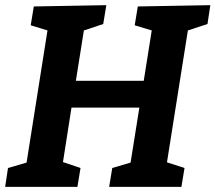

<svg xmlns="http://www.w3.org/2000/svg" viewBox="-21 -724 835 744"><path d="M-1 0 10 -73 82 -94 163 -606 98 -626 110 -699 391 -704 379 -631 304 -606 273 -411H536L567 -606L501 -626L513 -699L794 -704L783 -631L707 -606L626 -95L694 -73L682 0H402L414 -73L485 -94L519 -307H256L223 -96L291 -73L279 0Z"/></svg>

Font: Bitter
Style: Bold Italic
Weight: 700
Italic angle: -9°
Designer: Sol Matas, and Bitter project Authors
Foundry: Sol Matas
Version: Version 2.001